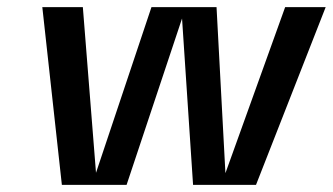

<svg xmlns="http://www.w3.org/2000/svg" viewBox="-20 -520 936 540"><path d="M700 0H699H523L492 -468L336 0H154L99 -500H213L250 -34L406 -500H589L614 -33L782 -500H896Z"/></svg>

Font: Fivo Sans Modern Med
Style: Italic
Weight: 450
Designer: Alexander Slobzheninov
Foundry: Alexander Slobzheninov
Version: 1.0